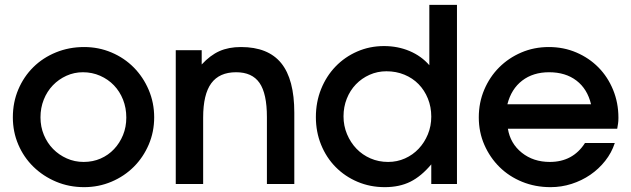

<svg xmlns="http://www.w3.org/2000/svg" viewBox="-20 -759 2601 792"><path d="M33 -275Q33 -337 55.5 -390Q78 -443 117.5 -482Q157 -521 211 -543Q265 -565 327 -565Q387 -565 440 -542.5Q493 -520 532 -480.5Q571 -441 593.5 -388Q616 -335 616 -275Q616 -215 593.5 -162.5Q571 -110 532 -71Q493 -32 440 -9.5Q387 13 327 13Q265 13 211.5 -9.5Q158 -32 118 -71Q78 -110 55.5 -162.5Q33 -215 33 -275ZM325 -91Q363 -91 395 -105Q427 -119 450.5 -144Q474 -169 487.5 -202Q501 -235 501 -274Q501 -314 487.5 -348Q474 -382 450 -407Q426 -432 393 -446.5Q360 -461 322 -461Q286 -461 254 -446.5Q222 -432 198 -407Q174 -382 160.5 -348Q147 -314 147 -275Q147 -236 161 -202.5Q175 -169 199 -144.5Q223 -120 255.5 -105.5Q288 -91 325 -91Z M705 -552H812V-493Q847 -531 885 -548Q923 -565 974 -565Q1086 -565 1140 -498.5Q1194 -432 1194 -294V0H1081V-276Q1081 -373 1050.5 -417Q1020 -461 954 -461Q885 -461 851.5 -415.5Q818 -370 818 -274V0H705Z M1283 -276Q1283 -338 1304.5 -391.5Q1326 -445 1364 -484.5Q1402 -524 1453.5 -546.5Q1505 -569 1564 -569Q1621 -569 1669.5 -548.5Q1718 -528 1751 -490V-739H1865V0H1759V-81Q1718 -32 1673 -9.5Q1628 13 1567 13Q1507 13 1455 -9Q1403 -31 1364.5 -70Q1326 -109 1304.5 -162Q1283 -215 1283 -276ZM1397 -279Q1397 -240 1411.5 -205.5Q1426 -171 1450.5 -145.5Q1475 -120 1508.5 -105.5Q1542 -91 1581 -91Q1618 -91 1650.5 -105.5Q1683 -120 1707 -145.5Q1731 -171 1745 -205Q1759 -239 1759 -278Q1759 -318 1745 -352.5Q1731 -387 1706.5 -412Q1682 -437 1648 -451Q1614 -465 1574 -465Q1537 -465 1504.5 -450.5Q1472 -436 1448 -411Q1424 -386 1410.5 -352Q1397 -318 1397 -279Z M2516 -169Q2503 -129 2476.5 -95.5Q2450 -62 2415 -38Q2380 -14 2338 -0.5Q2296 13 2251 13Q2188 13 2134 -9Q2080 -31 2040.5 -70Q2001 -109 1978 -161.5Q1955 -214 1955 -275Q1955 -336 1977.5 -389Q2000 -442 2039 -481Q2078 -520 2130.5 -542.5Q2183 -565 2244 -565Q2305 -565 2357.5 -542.5Q2410 -520 2448.5 -481Q2487 -442 2509 -388.5Q2531 -335 2531 -273Q2531 -259 2529.5 -249.5Q2528 -240 2526 -228H2075Q2085 -167 2132.5 -129Q2180 -91 2248 -91Q2343 -91 2393 -169ZM2418 -329Q2403 -392 2358 -426.5Q2313 -461 2245 -461Q2179 -461 2134 -426.5Q2089 -392 2073 -329Z"/></svg>

Font: Involve SemiBold
Style: Regular
Weight: 600
Designer: Stefan Peev
Foundry: Context Ltd.
Version: Version 1.001